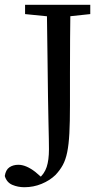

<svg xmlns="http://www.w3.org/2000/svg" viewBox="-63 -634 429 804"><path d="M39 150Q12 150 -11.5 140Q-35 130 -43 103Q-39 77 -23.5 66.5Q-8 56 14 56Q46 56 85 86L115 112L107 121H100L99 114Q123 94 132.5 65Q142 36 142 -9Q142 -27 141.5 -53.5Q141 -80 140 -122Q139 -164 138 -229Q137 -294 136 -388.5Q135 -483 133 -614H232Q231 -544 230.5 -473Q230 -402 230 -330V-192Q230 -123 227.5 -76Q225 -29 218.5 3Q212 35 200 57Q188 79 169 99Q145 122 111 136Q77 150 39 150ZM42 -575V-614H315V-575L193 -562H172Z"/></svg>

Font: Lisu Bosa
Style: Regular
Weight: 400
Designer: David Morse, Annie Olsen, Victor Gaultney, Frank Grießhammer (Latin)
Foundry: SIL International
Version: Version 2.000